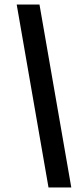

<svg xmlns="http://www.w3.org/2000/svg" viewBox="-20 -772 356 851"><path d="M195 59 54 -752H155L296 59Z"/></svg>

Font: Mulish ExtraLight
Style: Italic
Weight: 200
Italic angle: -9°
Designer: Vernon Adams
Foundry: Vernon Adams
Version: Version 3.603